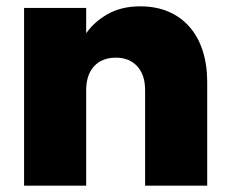

<svg xmlns="http://www.w3.org/2000/svg" viewBox="-20 -586 726 606"><path d="M438 -301Q438 -350 413 -377Q388 -404 346 -404Q302 -404 277 -377Q252 -350 252 -301V0H56V-561H252V-481Q277 -517 320 -541.5Q363 -566 423 -566Q472 -566 511 -549.5Q550 -533 577.5 -502Q605 -471 619.5 -426.5Q634 -382 634 -327V0H438Z"/></svg>

Font: SVN-Poppins ExtraBold
Style: Regular
Weight: 800
Designer: Ninad Kale (Devanagari), Jonny Pinhorn (Latin)
Foundry: Indian Type Foundry
Version: Version 3.002 2017; ttfautohint (v1.8.3)